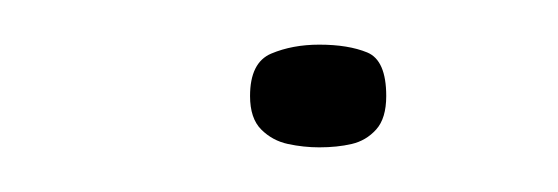

<svg xmlns="http://www.w3.org/2000/svg" viewBox="-20 -65 250 86"><path d="M92 -22Q92 -37 101.5 -41Q111 -45 123 -45Q136 -45 144.5 -41.5Q153 -38 153 -22Q153 -12 148.5 -7Q144 -2 137.5 -0.5Q131 1 123 1Q116 1 109 -0.5Q102 -2 97 -7Q92 -12 92 -22Z"/></svg>

Font: Genos Light
Style: Regular
Weight: 300
Designer: Robert E. Leuschke
Foundry: Robert E. Leuschke
Version: Version 1.010